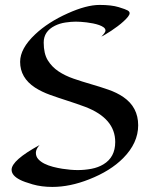

<svg xmlns="http://www.w3.org/2000/svg" viewBox="-20 -736 605 768"><path d="M385.3 -589.4Q401.9 -606 401.9 -613.5Q401.9 -621.1 394.8 -626.5Q387.7 -631.8 376.7 -635.7Q365.7 -639.6 352.3 -642.3Q338.9 -645 326.2 -646.5Q300.8 -649.4 283 -649.4Q265.1 -649.4 241.9 -646Q218.8 -642.6 199.2 -632.8Q154.8 -610.4 154.8 -565.9Q154.8 -521.5 171.1 -494.9Q187.5 -468.3 213.9 -450.7Q240.2 -433.1 274.2 -421.4Q308.1 -409.7 343.8 -399.4Q379.4 -389.2 413.3 -377.4Q447.3 -365.7 473.6 -347.7Q532.7 -307.1 532.7 -234.9Q532.7 -164.1 472.7 -103.5Q421.4 -51.8 336.4 -18.6Q259.8 11.7 189.5 11.7Q146 11.7 110.6 1.5Q75.2 -8.8 60.5 -16.6Q26.4 -33.7 26.4 -57.1Q26.4 -94.7 138.2 -155.8Q123.5 -139.6 123.5 -124.8Q123.5 -109.9 133.1 -99.4Q142.6 -88.9 157.7 -81.3Q172.9 -73.7 191.7 -68.8Q210.4 -64 229 -61Q263.2 -55.7 291 -55.7Q318.8 -55.7 345.7 -60.8Q372.6 -65.9 393.6 -78.6Q440.9 -106.9 440.9 -168Q440.9 -262.7 320.8 -308.6Q286.6 -321.3 250.7 -332.8Q214.8 -344.2 180.7 -356.4Q146.5 -368.7 120.1 -385.7Q60.5 -424.8 60.5 -488.8Q60.5 -542 120.6 -598.6Q172.4 -647.5 251 -682.6Q325.7 -716.3 378.4 -716.3Q425.8 -716.3 454.6 -707.5Q483.4 -698.7 491 -694.1Q498.5 -689.5 498.5 -683.3Q498.5 -677.2 491.7 -668.7Q484.9 -660.2 474.1 -650.4Q463.4 -640.6 450.4 -630.9Q437.5 -621.1 424.8 -612.8Q395.5 -593.8 385.3 -589.4Z"/></svg>

Font: Fondamento
Style: Regular
Weight: 400
Version: Version 1.000